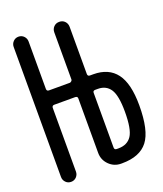

<svg xmlns="http://www.w3.org/2000/svg" viewBox="-135 -819 771 908"><g transform="rotate(-20 250.0 -365.0)"><path d="M309.6 -359.4V-84Q309.6 -72.3 321.3 -72.3H330.1Q375 -72.3 396.5 -104.5Q418 -136.7 418 -224.6Q418 -306.6 397 -338.4Q376 -370.1 335 -370.1H321.3Q309.6 -370.1 309.6 -359.4ZM28.3 -38.1V-692.4Q28.3 -708 39.1 -719.2Q49.8 -730.5 65.9 -730.5Q82 -730.5 92.8 -719.2Q103.5 -708 103.5 -692.4V-454.1Q103.5 -442.4 115.2 -442.4H219.7Q223.6 -442.4 228 -446.3Q232.4 -450.2 232.4 -454.1V-691.4Q232.4 -708 243.2 -719.2Q253.9 -730.5 271 -730.5Q288.1 -730.5 298.8 -719.2Q309.6 -708 309.6 -691.4V-454.1Q309.6 -442.4 321.3 -442.4H337.9Q415 -442.4 453.6 -391.1Q492.2 -339.8 492.2 -230.5Q492.2 -103.5 452.1 -51.8Q412.1 0 322.3 0H317.4Q282.2 0 257.3 -24.9Q232.4 -49.8 232.4 -85V-359.4Q232.4 -370.1 219.7 -370.1H115.2Q104.5 -370.1 103.5 -359.4V-38.1Q103.5 -22.5 92.8 -11.2Q82 0 65.9 0Q49.8 0 39.1 -11.2Q28.3 -22.5 28.3 -38.1Z"/></g></svg>

Font: Rounded-X Mgen+ 2m regular
Style: Regular
Weight: 400
Designer: [Source Han Sans]
Ryoko NISHIZUKA  (kana & ideographs); Paul D. Hunt (Latin, Greek & Cyrillic); Wenlong ZHANG  (bopomofo
Version: Version 1.059.20150602